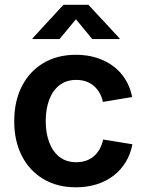

<svg xmlns="http://www.w3.org/2000/svg" viewBox="-20 -779 617 810"><path d="M300.3 11.2Q221.2 11.2 162.6 -23.9Q104 -59.1 72 -121.8Q40 -184.6 40 -267.6Q40 -351.6 72 -414.6Q104 -477.5 162.6 -512.7Q221.2 -547.9 300.3 -547.9Q347.2 -547.9 387.2 -535.4Q427.2 -522.9 458.3 -499.5Q489.3 -476.1 509.5 -443.1Q529.8 -410.2 537.6 -369.6L414.1 -349.1Q409.7 -370.1 399.9 -387.2Q390.1 -404.3 376 -416.5Q361.8 -428.7 343.3 -435.3Q324.7 -441.9 301.8 -441.9Q259.3 -441.9 230.7 -419.4Q202.1 -397 187.5 -357.9Q172.9 -318.8 172.9 -268.1Q172.9 -218.3 187.5 -179Q202.1 -139.6 230.7 -117.2Q259.3 -94.7 301.8 -94.7Q324.7 -94.7 343.5 -101.3Q362.3 -107.9 376.7 -120.6Q391.1 -133.3 400.9 -151.1Q410.6 -168.9 415 -190.4L538.6 -170.4Q530.8 -128.9 510.5 -95.5Q490.2 -62 459.2 -38.1Q428.2 -14.2 387.9 -1.5Q347.7 11.2 300.3 11.2ZM231.4 -614.3H117.2V-617.2L247.6 -758.8H353L484.4 -617.2V-614.3H369.1L300.3 -697.8Z"/></svg>

Font: V-Inter
Style: SemiBold-600
Weight: 600
Designer: Rasmus Andersson
Foundry: rsms
Version: Version 4.000;git-4146feb